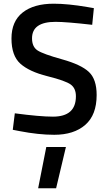

<svg xmlns="http://www.w3.org/2000/svg" viewBox="-20 -717 583 1037"><path d="M230 77H336L283 300H186ZM280 -599Q153 -599 153 -510Q153 -464 183 -444.5Q213 -425 315.5 -396.5Q418 -368 460 -328.5Q502 -289 502 -204Q502 -96 440.5 -42.5Q379 11 273 11Q188 11 85 -9L49 -16L60 -105Q195 -87 266 -87Q390 -87 390 -197Q390 -240 362 -260.5Q334 -281 236 -305.5Q138 -330 90 -373Q42 -416 42 -509Q42 -602 102.5 -649.5Q163 -697 270 -697Q347 -697 452 -679L487 -673L478 -583Q338 -599 280 -599Z"/></svg>

Font: TitilliumWebSemiBold
Style: Bold
Weight: 600
Version: Version 1.001;PS 57.000;hotconv 1.0.70;makeotf.lib2.5.55311